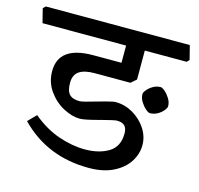

<svg xmlns="http://www.w3.org/2000/svg" viewBox="-106 -696 824 794"><g transform="rotate(15 306.0 -299.5)"><path d="M617.2 -528.8H438V-404.8L415 -384.8H259.8Q218.8 -384.8 196.3 -369.9Q173.8 -355 173.8 -319.8Q173.8 -285.6 187.5 -271.2Q201.2 -256.8 231 -256.8Q244.1 -256.8 304.2 -274.9Q311 -276.9 339.1 -284.4Q367.2 -292 377 -292Q416 -292 450.9 -272Q485.8 -252 507.8 -219Q529.8 -186 529.8 -147.9Q529.8 -110.8 508.3 -76.9Q486.8 -43 443.8 -21.5Q400.9 0 338.9 0Q160.6 0 43 -121.1L77.1 -155.8Q132.3 -109.9 191.2 -89.8Q250 -69.8 303.2 -69.8Q364.3 -69.8 405 -94.5Q445.8 -119.1 445.8 -175.8Q445.8 -197.8 435.3 -208.5Q424.8 -219.2 401.9 -219.2Q392.1 -219.2 337.9 -205.1Q272 -187 251 -187Q217.8 -187 179.9 -207Q142.1 -227.1 116 -263.9Q89.8 -300.8 89.8 -348.1Q89.8 -455.1 236.8 -455.1H357.9V-528.8H0L-15.1 -588.9L-4.9 -599.1H611.8L627 -539.1ZM590.8 -331.1Q590.8 -324.2 581.3 -312.5Q571.8 -300.8 556.9 -292.5Q542 -284.2 524.9 -284.2Q518.1 -284.2 506.1 -294.7Q494.1 -305.2 484.6 -320.6Q475.1 -335.9 475.1 -353Q475.1 -359.9 484.6 -371.3Q494.1 -382.8 509 -391.4Q523.9 -399.9 541 -399.9Q547.9 -399.9 559.8 -389.4Q571.8 -378.9 581.3 -363.5Q590.8 -348.1 590.8 -331.1Z"/></g></svg>

Font: Sura
Style: Regular
Weight: 400
Designer: Carolina Giovagnoli
Foundry: Huerta Tipografica
Version: Version 1.003;PS 001.002;hotconv 1.0.70;makeotf.lib2.5.58329